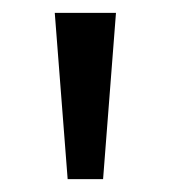

<svg xmlns="http://www.w3.org/2000/svg" viewBox="-20 -734 265 298"><path d="M160 -714 140 -456H85L65 -714Z"/></svg>

Font: Noto Sans Chakma
Style: Regular
Weight: 400
Designer: Zachary Quinn Scheuren - Monotype Design Team
Foundry: Monotype Imaging Inc.
Version: Version 2.003; ttfautohint (v1.8.4.7-5d5b)